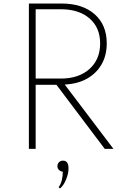

<svg xmlns="http://www.w3.org/2000/svg" viewBox="-20 -845 715 1090"><path d="M144 0H182.5V-363.5H300.5L574.5 0H624L347.5 -365Q420.5 -368.5 474 -398.5Q527.5 -428.5 556.8 -479.8Q586 -531 586 -599Q586 -704 517 -764.5Q448 -825 329 -825H144ZM182.5 -399V-792.5H325Q428.5 -792.5 488.5 -740.2Q548.5 -688 548.5 -598.5Q548.5 -507.5 487.8 -453.2Q427 -399 325 -399ZM320.5 225Q339.5 210.5 354.2 176Q369 141.5 369 111Q369 67 338 67Q324 67 315 76Q306 85 306 98.5Q306 111 315 120Q324 129 336.5 129.5Q336.5 184 313 218Z"/></svg>

Font: Spartan ExtraLight
Style: Regular
Weight: 200
Designer: Matt Bailey, Mirko Velimirovic
Foundry: Matt Bailey
Version: Version 1.003; ttfautohint (v1.8.3)